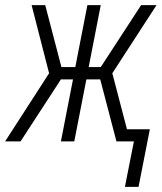

<svg xmlns="http://www.w3.org/2000/svg" viewBox="-51 -550 629 747"><path d="M435 177 470 0H402L339 -241H285L238 0H186L233 -241H186L29 0H-31L140 -265L72 -530H125L188 -289H242L289 -530H341L294 -289H341L498 -530H558L386 -265L443 -47H532L488 177Z"/></svg>

Font: Lode Dark
Style: Italic
Weight: 400
Italic angle: -11°
Monospace: yes
Designer: Belleve Invis
Foundry: Belleve Invis
Version: Version 29.2.0; ttfautohint (v1.8.3)